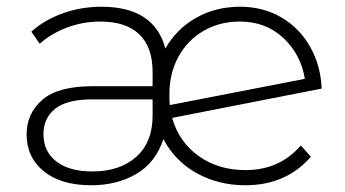

<svg xmlns="http://www.w3.org/2000/svg" viewBox="-20 -546 1025 570"><path d="M873 -114 903 -81Q830 4 708 4Q630 4 565.5 -31Q501 -66 465 -133Q442 -63 384.5 -29.5Q327 4 251 4Q161 4 110 -37.5Q59 -79 59 -147Q59 -209 105.5 -249.5Q152 -290 254 -290H433V-333Q433 -406 393.5 -444Q354 -482 278 -482Q226 -482 178.5 -464Q131 -446 98 -416L73 -452Q112 -487 166.5 -506.5Q221 -526 281 -526Q438 -526 471 -402Q504 -460 562 -493Q620 -526 693 -526Q761 -526 815 -494.5Q869 -463 900.5 -407.5Q932 -352 935 -283L491 -196Q511 -125 569.5 -83Q628 -41 709 -41Q810 -41 873 -114ZM483 -259Q483 -242 484 -234L885 -312Q873 -385 821 -433.5Q769 -482 692 -482Q632 -482 584.5 -454.5Q537 -427 510 -378Q483 -329 483 -268ZM433 -202V-251H255Q178 -251 143.5 -223Q109 -195 109 -148Q109 -96 147.5 -66.5Q186 -37 254 -37Q336 -37 384.5 -80.5Q433 -124 433 -202Z"/></svg>

Font: Montserrat Alternates Light
Style: Regular
Weight: 300
Designer: Julieta Ulanovsky
Foundry: Julieta Ulanovsky
Version: Version 7.200